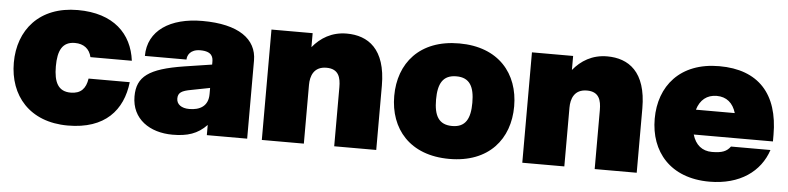

<svg xmlns="http://www.w3.org/2000/svg" viewBox="-38 -710 3699 901"><g transform="rotate(5 1811.0 -260.0)"><path d="M298 12C473 12 555 -83 570 -216H376C369 -168 345 -143 298 -143C239 -143 218 -185 218 -260C218 -335 239 -377 298 -377C339 -377 367 -356 376 -317H571C555 -443 467 -532 298 -532C117 -532 20 -414 20 -260C20 -106 117 12 298 12Z M952 0H1142V-368C1142 -469 1056 -532 885 -532C734 -532 630 -465 630 -345H826C826 -364 839 -394 887 -394C945 -394 948 -364 948 -344V-332L818 -312C653 -286 598 -245 598 -152C598 -45 684 12 791 12C861 12 909 -3 952 -48ZM799 -159C799 -187 816 -197 861 -205L948 -222V-193C948 -136 909 -115 859 -115C822 -115 799 -132 799 -159Z M1552 -278V0H1750V-303C1750 -476 1665 -532 1565 -532C1494 -532 1442 -499 1405 -454V-520H1211V0H1409V-277C1409 -318 1424 -364 1484 -364C1542 -364 1552 -323 1552 -278Z M2095 12C2281 12 2377 -106 2377 -260C2377 -414 2281 -532 2095 -532C1908 -532 1812 -414 1812 -260C1812 -106 1908 12 2095 12ZM2009 -260C2009 -335 2031 -377 2095 -377C2158 -377 2180 -335 2180 -260C2180 -185 2158 -143 2095 -143C2031 -143 2009 -185 2009 -260Z M2779 -278V0H2977V-303C2977 -476 2892 -532 2792 -532C2721 -532 2669 -499 2632 -454V-520H2438V0H2636V-277C2636 -318 2651 -364 2711 -364C2769 -364 2779 -323 2779 -278Z M3320 12C3464 12 3559 -58 3593 -161H3407C3390 -138 3369 -128 3320 -128C3274 -128 3242 -154 3228 -202H3601V-233C3601 -425 3505 -532 3320 -532C3135 -532 3039 -414 3039 -260C3039 -106 3135 12 3320 12ZM3228 -319C3242 -366 3274 -392 3320 -392C3366 -392 3397 -366 3411 -319Z"/></g></svg>

Font: Aspekta 950
Style: Regular
Weight: 950
Designer: Ivo Dolenc
Version: Version 2.000